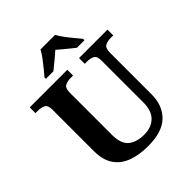

<svg xmlns="http://www.w3.org/2000/svg" viewBox="-252 -1086 1250 1250"><g transform="rotate(-45 373.5 -460.5)"><path d="M382 10Q300 10 239 -13Q178 -36 144 -86Q110 -136 110 -218V-600Q110 -640 89 -650.5Q68 -661 38 -661H16V-714H362V-661H339Q310 -661 289 -650Q268 -639 268 -596V-210Q268 -126 308.5 -93.5Q349 -61 417 -61Q484 -61 523 -99Q562 -137 562 -214V-600Q562 -640 541.5 -650.5Q521 -661 492 -661H470V-714H732V-661H709Q679 -661 658 -650Q637 -639 637 -596V-212Q637 -111 575.5 -50.5Q514 10 382 10ZM222 -784Q238 -803 259.5 -829Q281 -855 301 -882Q321 -909 332 -931H467Q478 -909 498 -882Q518 -855 540 -829Q562 -803 577 -784V-771H508Q494 -782 474 -798Q454 -814 434 -831Q414 -848 399 -861Q377 -841 344.5 -814.5Q312 -788 291 -771H222Z"/></g></svg>

Font: Noto Serif
Style: Bold
Weight: 700
Designer: Monotype Design Team
Foundry: Monotype Imaging Inc.
Version: Version 2.014